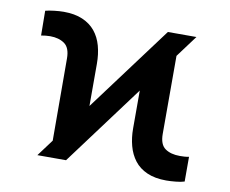

<svg xmlns="http://www.w3.org/2000/svg" viewBox="-66 -636 873 728"><g transform="rotate(10 370.0 -272.0)"><path d="M119.1 0 525.4 -545.9H635.3L229.5 0ZM167 -16.1 166 -380.4Q166 -421.9 144 -437.3Q122.1 -452.6 88.9 -452.6Q80.6 -452.6 71.5 -451.7Q62.5 -450.7 54.2 -449.2L53.2 -544.4Q66.4 -547.9 86.9 -550.3Q107.4 -552.7 123.5 -552.7Q166 -552.7 196 -539.8Q226.1 -526.9 244.9 -503.9Q263.7 -481 272.5 -449.2Q281.2 -417.5 281.2 -380.4V-117.7ZM616.7 9.8Q573.2 9.8 542.7 -3.7Q512.2 -17.1 493.9 -41Q475.6 -64.9 467.3 -96.2Q459 -127.4 459 -162.6V-427.2L573.2 -529.8V-162.1Q573.2 -121.1 594.7 -106Q616.2 -90.8 651.4 -90.8Q658.7 -90.8 668.2 -91.3Q677.7 -91.8 686.5 -93.8V1.5Q673.3 5.9 652.6 7.8Q631.8 9.8 616.7 9.8Z"/></g></svg>

Font: Inter 20pt SemiBold
Style: Regular
Weight: 600
Version: Version 4.001;git-66647c0bb